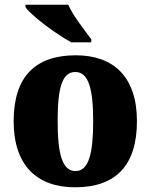

<svg xmlns="http://www.w3.org/2000/svg" viewBox="-20 -786 641 816"><path d="M283 -606H368V-619C340 -657 289 -721 270 -766H88V-756C111 -721 217 -642 283 -606ZM299 10C472 10 562 -83 562 -271C562 -459 463 -551 302 -551C129 -551 38 -459 38 -271C38 -83 137 10 299 10ZM301 -59C244 -59 225 -133 225 -271C225 -410 243 -480 300 -480C356 -480 376 -410 376 -271C376 -133 357 -59 301 -59Z"/></svg>

Font: Noto Serif Ethiopic SemiCondensed Black
Style: Regular
Weight: 900
Width: 4
Designer: Monotype Design Team
Foundry: Monotype Imaging Inc.
Version: Version 2.102